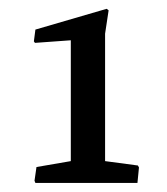

<svg xmlns="http://www.w3.org/2000/svg" viewBox="-20 -756 373 429"><path d="M57.1 -352.1 61.5 -382.8 138.2 -396V-666L58.1 -660.2L55.7 -663.6L59.1 -689.9L218.3 -736.3L222.7 -732.9L214.8 -680.7V-396L288.1 -386.2L290.5 -381.8L287.1 -347.2H59.1Z"/></svg>

Font: Trykker
Style: Regular
Weight: 400
Designer: Magnus Gaarde
Foundry: Magnus Gaarde
Version: Version 1.001